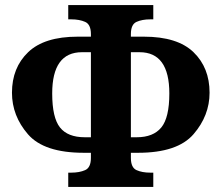

<svg xmlns="http://www.w3.org/2000/svg" viewBox="-20 -734 869 754"><path d="M248 0H582V-56H570Q538 -56 516 -66Q494 -76 494 -114V-134H522Q677 -134 740 -207Q803 -280 803 -370Q803 -468 740 -529Q677 -590 545 -590H494V-600Q494 -638 516 -648Q538 -658 570 -658H582V-714H248V-658H260Q292 -658 314.5 -648Q337 -638 337 -600V-590H285Q154 -590 90.5 -529Q27 -468 27 -370Q27 -279 90 -206.5Q153 -134 309 -134H337V-114Q337 -76 314.5 -66Q292 -56 260 -56H248ZM313 -195Q246 -195 215.5 -233.5Q185 -272 185 -367Q185 -529 302 -529H337V-195ZM494 -195V-529H528Q645 -529 645 -367Q645 -272 613.5 -233.5Q582 -195 517 -195Z"/></svg>

Font: Noto Serif SemiCondensed Extra
Style: Regular
Weight: 800
Width: 4
Designer: Monotype Design Team
Foundry: Monotype Imaging Inc.
Version: Version 1.002